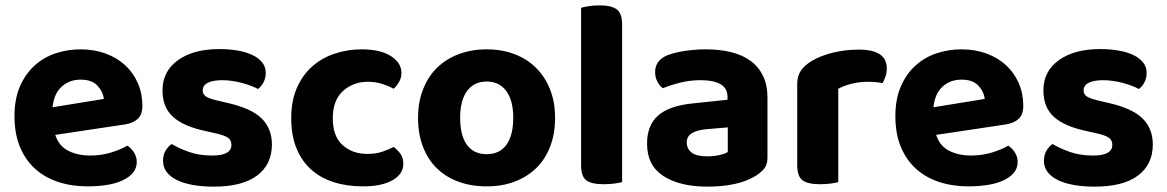

<svg xmlns="http://www.w3.org/2000/svg" viewBox="-20 -680 4352 716"><path d="M186 -177Q200 -135 235 -117.5Q270 -100 316 -100Q358 -100 395 -111.5Q432 -123 455 -137Q470 -127 480 -111Q490 -95 490 -76Q490 -53 476 -36Q462 -19 437.5 -7.5Q413 4 379.5 9.5Q346 15 306 15Q247 15 197 -1.5Q147 -18 111 -50.5Q75 -83 54.5 -132Q34 -181 34 -247Q34 -311 54.5 -358Q75 -405 109.5 -436Q144 -467 188.5 -481.5Q233 -496 280 -496Q331 -496 373.5 -480.5Q416 -465 446.5 -437Q477 -409 494 -370Q511 -331 511 -285Q511 -253 494 -237Q477 -221 446 -216ZM281 -383Q238 -383 209.5 -356.5Q181 -330 176 -280L367 -311Q365 -337 344 -360Q323 -383 281 -383Z M994 -141Q994 -67 939 -25.5Q884 16 777 16Q735 16 700.5 10Q666 4 641 -8Q616 -20 602 -38Q588 -56 588 -80Q588 -102 597 -117.5Q606 -133 620 -143Q649 -126 686 -113Q723 -100 772 -100Q843 -100 843 -140Q843 -157 830.5 -166Q818 -175 788 -182L748 -191Q666 -208 626 -243.5Q586 -279 586 -343Q586 -414 643.5 -455.5Q701 -497 798 -497Q834 -497 866 -491.5Q898 -486 921 -475Q944 -464 957.5 -447.5Q971 -431 971 -409Q971 -389 963 -373.5Q955 -358 942 -348Q934 -353 918.5 -359Q903 -365 885 -370Q867 -375 847 -378Q827 -381 810 -381Q775 -381 755.5 -371.5Q736 -362 736 -343Q736 -329 747 -321Q758 -313 787 -306L825 -297Q916 -277 955 -239Q994 -201 994 -141Z M1351 -375Q1297 -375 1259 -340.5Q1221 -306 1221 -239Q1221 -172 1257.5 -139Q1294 -106 1350 -106Q1382 -106 1406.5 -114.5Q1431 -123 1448 -132Q1465 -119 1474.5 -104.5Q1484 -90 1484 -69Q1484 -31 1444 -8Q1404 15 1333 15Q1273 15 1223.5 -1Q1174 -17 1139 -49Q1104 -81 1085 -128.5Q1066 -176 1066 -239Q1066 -304 1087 -352Q1108 -400 1144 -432Q1180 -464 1228 -480Q1276 -496 1329 -496Q1398 -496 1437.5 -471Q1477 -446 1477 -408Q1477 -390 1468.5 -375Q1460 -360 1448 -349Q1430 -359 1405.5 -367Q1381 -375 1351 -375Z M2050 -241Q2050 -182 2032 -134.5Q2014 -87 1980.5 -54Q1947 -21 1900 -3Q1853 15 1795 15Q1737 15 1689.5 -2.5Q1642 -20 1608.5 -53Q1575 -86 1557 -133.5Q1539 -181 1539 -241Q1539 -299 1557.5 -346.5Q1576 -394 1609.5 -427Q1643 -460 1690.5 -478Q1738 -496 1795 -496Q1852 -496 1899 -478Q1946 -460 1979.5 -426.5Q2013 -393 2031.5 -346Q2050 -299 2050 -241ZM1795 -376Q1748 -376 1722 -341Q1696 -306 1696 -241Q1696 -174 1721.5 -139.5Q1747 -105 1795 -105Q1843 -105 1868.5 -140Q1894 -175 1894 -241Q1894 -305 1868 -340.5Q1842 -376 1795 -376Z M2231 7Q2186 7 2166.5 -7.5Q2147 -22 2147 -64V-651Q2157 -654 2175.5 -657Q2194 -660 2216 -660Q2260 -660 2280 -645Q2300 -630 2300 -588V-1Q2289 2 2271 4.5Q2253 7 2231 7Z M2618 -97Q2640 -97 2661.5 -101.5Q2683 -106 2694 -113V-205L2612 -198Q2580 -195 2560.5 -183.5Q2541 -172 2541 -149Q2541 -125 2559 -111Q2577 -97 2618 -97ZM2612 -496Q2664 -496 2706.5 -485.5Q2749 -475 2779 -453Q2809 -431 2825.5 -397Q2842 -363 2842 -317V-91Q2842 -65 2828.5 -49.5Q2815 -34 2796 -23Q2765 -4 2720 6Q2675 16 2618 16Q2515 16 2454 -23.5Q2393 -63 2393 -144Q2393 -213 2434 -249Q2475 -285 2560 -294L2693 -308V-319Q2693 -351 2667 -366Q2641 -381 2592 -381Q2554 -381 2517.5 -372Q2481 -363 2452 -351Q2440 -359 2431.5 -375.5Q2423 -392 2423 -411Q2423 -455 2469 -474Q2498 -485 2536.5 -490.5Q2575 -496 2612 -496Z M3106 -1Q3096 2 3078 4.5Q3060 7 3038 7Q2993 7 2973 -7.5Q2953 -22 2953 -64V-369Q2953 -397 2967 -417Q2981 -437 3006 -452Q3039 -472 3085.5 -483.5Q3132 -495 3183 -495Q3287 -495 3287 -425Q3287 -408 3282 -394Q3277 -380 3271 -370Q3248 -375 3215 -375Q3186 -375 3157 -368Q3128 -361 3106 -349Z M3471 -177Q3485 -135 3520 -117.5Q3555 -100 3601 -100Q3643 -100 3680 -111.5Q3717 -123 3740 -137Q3755 -127 3765 -111Q3775 -95 3775 -76Q3775 -53 3761 -36Q3747 -19 3722.5 -7.5Q3698 4 3664.5 9.5Q3631 15 3591 15Q3532 15 3482 -1.5Q3432 -18 3396 -50.5Q3360 -83 3339.5 -132Q3319 -181 3319 -247Q3319 -311 3339.5 -358Q3360 -405 3394.5 -436Q3429 -467 3473.5 -481.5Q3518 -496 3565 -496Q3616 -496 3658.5 -480.5Q3701 -465 3731.5 -437Q3762 -409 3779 -370Q3796 -331 3796 -285Q3796 -253 3779 -237Q3762 -221 3731 -216ZM3566 -383Q3523 -383 3494.5 -356.5Q3466 -330 3461 -280L3652 -311Q3650 -337 3629 -360Q3608 -383 3566 -383Z M4279 -141Q4279 -67 4224 -25.5Q4169 16 4062 16Q4020 16 3985.5 10Q3951 4 3926 -8Q3901 -20 3887 -38Q3873 -56 3873 -80Q3873 -102 3882 -117.5Q3891 -133 3905 -143Q3934 -126 3971 -113Q4008 -100 4057 -100Q4128 -100 4128 -140Q4128 -157 4115.5 -166Q4103 -175 4073 -182L4033 -191Q3951 -208 3911 -243.5Q3871 -279 3871 -343Q3871 -414 3928.5 -455.5Q3986 -497 4083 -497Q4119 -497 4151 -491.5Q4183 -486 4206 -475Q4229 -464 4242.5 -447.5Q4256 -431 4256 -409Q4256 -389 4248 -373.5Q4240 -358 4227 -348Q4219 -353 4203.5 -359Q4188 -365 4170 -370Q4152 -375 4132 -378Q4112 -381 4095 -381Q4060 -381 4040.5 -371.5Q4021 -362 4021 -343Q4021 -329 4032 -321Q4043 -313 4072 -306L4110 -297Q4201 -277 4240 -239Q4279 -201 4279 -141Z"/></svg>

Font: Baloo Bhai 2
Style: Bold
Weight: 700
Designer: Supriya Tembe, Noopur Datye and Ek Type
Foundry: Ek Type
Version: Version 1.640;PS 1.000;hotconv 16.6.51;makeotf.lib2.5.65220;